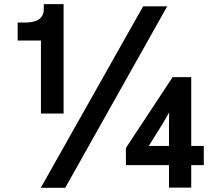

<svg xmlns="http://www.w3.org/2000/svg" viewBox="-20 -853 1064 927"><path d="M65.4 -657.2V-744.1H100.6Q191.4 -744.1 191.4 -808.6V-833H287.1V-304.7H177.7V-657.2ZM587.9 -138.7 813.5 -480.5H903.3V-148.4H963.9V-55.7H903.3V52.7H795.9V-55.7H587.9ZM698.2 -148.4H795.9V-252Q795.9 -260.7 796.4 -283.7Q796.9 -306.6 796.9 -310.5L766.6 -257.8ZM176.8 53.7 670.9 -822.3H787.1L294.9 53.7Z"/></svg>

Font: Gothic A1
Style: Bold
Weight: 700
Version: Version 2.50